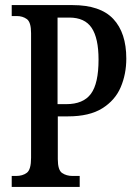

<svg xmlns="http://www.w3.org/2000/svg" viewBox="-20 -734 536 754"><path d="M26 0V-43H43Q69 -43 85.5 -55.5Q102 -68 102 -114V-604Q102 -647 85.5 -659Q69 -671 46 -671H26V-714H265Q374 -714 425 -659.5Q476 -605 476 -504Q476 -443 454 -391.5Q432 -340 381.5 -308.5Q331 -277 247 -277H207V-109Q207 -66 224 -54.5Q241 -43 265 -43H293V0ZM240 -325Q307 -325 337 -365.5Q367 -406 367 -500Q367 -584 340 -624.5Q313 -665 252 -665H206V-325Z"/></svg>

Font: Noto Serif Lao ExtraCondensed Medium
Style: Regular
Weight: 500
Width: 2
Designer: Monotype Design Team
Foundry: Monotype Imaging Inc.
Version: Version 2.003; ttfautohint (v1.8.4.7-5d5b)